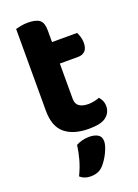

<svg xmlns="http://www.w3.org/2000/svg" viewBox="-160 -675 713 991"><g transform="rotate(-20 196.0 -179.5)"><path d="M209 -159Q209 -131 227 -118.5Q245 -106 277 -106Q292 -106 309 -109.5Q326 -113 338 -118Q347 -108 353 -95Q359 -82 359 -65Q359 -30 331.5 -7.5Q304 15 236 15Q152 15 105 -23.5Q58 -62 58 -149V-598Q69 -601 87 -604.5Q105 -608 126 -608Q170 -608 189.5 -592.5Q209 -577 209 -536V-471H347Q352 -461 357 -445.5Q362 -430 362 -413Q362 -381 347.5 -367Q333 -353 310 -353H209ZM232 219Q217 236 199 242.5Q181 249 161 249Q125 249 103 228Q123 187 133.5 148.5Q144 110 149 72Q163 64 182 59Q201 54 221 54Q250 54 268.5 65Q287 76 287 102Q287 114 282 130Q277 146 269 162.5Q261 179 251 194Q241 209 232 219Z"/></g></svg>

Font: Baloo Da 2
Style: Bold
Weight: 700
Designer: Noopur Datye, Sulekha Rajkumar and Ek Type
Foundry: Ek Type
Version: Version 1.640;hotconv 1.0.111;makeotfexe 2.5.65597; ttfautoh